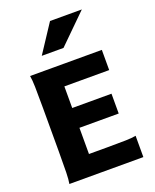

<svg xmlns="http://www.w3.org/2000/svg" viewBox="-177 -1091 962 1191"><g transform="rotate(-20 304.5 -495.5)"><path d="M506.8 -437V-306.2H247.6V-133.3H371.6Q450.7 -133.3 491.7 -134.5Q532.7 -135.7 558.1 -140.6V0H69.8Q74.7 -26.4 75.9 -73.7Q77.1 -121.1 77.1 -212.4V-500.5Q77.1 -591.8 75.9 -639.2Q74.7 -686.5 69.8 -712.9H543.5V-579.6H247.6V-437ZM512.7 -991.2 324.2 -805.7H180.7L302.7 -991.2Z"/></g></svg>

Font: Lesson One Extra
Style: Regular
Weight: 800
Designer: But Ko, Victor Gaultney, Annie Olsen, Julie Remington, Don Collingsworth, Eric Hays, Becca Hirsbrunner
Version: Version 1.100